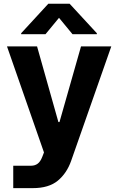

<svg xmlns="http://www.w3.org/2000/svg" viewBox="-20 -791 626 1016"><path d="M153.8 204.5Q143.8 204.5 133.7 204.5Q123.6 204.5 113.6 204.5Q94.8 204.5 78.1 204.5Q61.4 204.5 50.1 204.5V85.9Q61.4 86.3 84.9 86.1Q108.3 85.9 126.4 85.9Q132.8 85.9 137.8 85.9Q142.8 85.9 145.6 85.9Q165.5 85.6 179.7 74.9Q193.9 64.3 203.8 38.7L212.7 15.6L17 -545.5H176.1L289.1 -144.9H294.7L408.7 -545.5H568.9L356.9 58.9Q333.8 125.4 286 165Q238.3 204.5 153.8 204.5ZM220.9 -610.1H92V-615.1L235.8 -771.3H348.4L492.5 -615.1V-610.1H363.6L292.3 -696.7Z"/></svg>

Font: Inter Zeller
Style: Bold
Weight: 700
Designer: Rasmus Andersson; Joe Bland
Foundry: zeller
Version: Version 3.015;git-dec3a8cb1